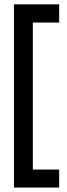

<svg xmlns="http://www.w3.org/2000/svg" viewBox="-20 -710 302 860"><path d="M127 -609V49.5H245V130H42.5V-690.5H245V-609Z"/></svg>

Font: Overused Grotesk
Style: Regular
Weight: 450
Version: Version 0.004